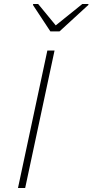

<svg xmlns="http://www.w3.org/2000/svg" viewBox="-20 -941 463 961"><path d="M70 0 217 -688H253L106 0ZM232 -784 145 -916 146 -921H171L259 -814L392 -921H423L422 -916L278 -784Z"/></svg>

Font: Saira SemiExpanded Thin
Style: Italic
Weight: 250
Width: 6
Italic angle: -12°
Designer: Hector Gatti with collaboration of the Omnibus-Type team
Foundry: Omnibus-Type
Version: Version 1.101